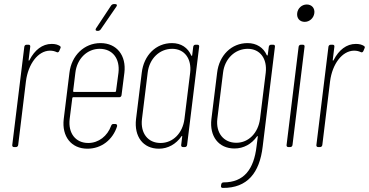

<svg xmlns="http://www.w3.org/2000/svg" viewBox="-20 -720 1806 940"><path d="M233 -505C187 -505 150 -475 125 -427C123 -422 120 -422 120 -426L128 -491C129 -497 126 -501 120 -501H110C104 -501 100 -497 99 -491L40 -10C39 -4 43 0 48 0H58C64 0 68 -4 69 -10L107 -322C118 -407 166 -471 224 -472C239 -472 248 -469 257 -465C262 -462 267 -464 270 -470L275 -482C278 -487 278 -492 273 -495C263 -501 252 -505 233 -505Z M544 -700H537C532 -700 527 -697 524 -693L450 -581C446 -574 448 -569 456 -569H461C465 -569 470 -572 473 -576L550 -688C555 -695 552 -700 544 -700ZM575 -254 589 -364C599 -448 552 -509 472 -509C392 -509 330 -448 320 -364L292 -137C282 -52 329 8 408 8C477 8 532 -36 553 -101C555 -108 551 -113 545 -113H535C530 -113 526 -110 524 -104C506 -54 463 -20 412 -20C350 -20 313 -68 321 -137L334 -240C334 -242 336 -244 338 -244H564C570 -244 574 -248 575 -254ZM468 -481C531 -481 568 -433 560 -364L548 -274C548 -272 546 -270 544 -270H341C339 -270 338 -272 338 -274L349 -364C357 -433 407 -481 468 -481Z M926 -491 921 -450C921 -446 918 -445 916 -449C900 -486 867 -509 822 -509C743 -509 684 -449 674 -364L646 -137C636 -52 680 8 758 8C803 8 842 -15 868 -52C870 -56 873 -55 872 -51L867 -10C866 -4 870 0 876 0H885C891 0 895 -4 896 -10L955 -491C956 -497 953 -501 947 -501H937C931 -501 927 -497 926 -491ZM766 -20C704 -20 667 -68 675 -137L703 -364C711 -433 761 -481 823 -481C883 -481 919 -433 911 -364L883 -137C874 -68 827 -20 766 -20Z M1296 -491 1291 -452C1291 -448 1288 -447 1286 -450C1270 -487 1236 -509 1192 -509C1113 -509 1053 -449 1043 -364L1015 -137C1005 -53 1050 7 1128 7C1173 7 1212 -15 1238 -52C1240 -55 1243 -54 1242 -50L1236 -3C1223 108 1175 173 1074 173C1068 173 1064 177 1063 183L1062 190C1061 196 1064 200 1071 200C1191 201 1251 126 1266 -2L1326 -491C1327 -497 1324 -501 1318 -501H1307C1301 -501 1297 -497 1296 -491ZM1137 -21C1075 -21 1036 -69 1044 -138L1072 -364C1080 -433 1131 -481 1193 -481C1253 -481 1289 -433 1281 -364L1253 -138C1244 -69 1197 -21 1137 -21Z M1472 -613C1495 -613 1516 -631 1519 -656C1522 -680 1506 -698 1482 -698C1458 -698 1438 -680 1435 -656C1432 -631 1447 -613 1472 -613ZM1391 0H1401C1407 0 1411 -4 1412 -10L1471 -491C1472 -497 1469 -501 1463 -501H1453C1447 -501 1443 -497 1442 -491L1383 -10C1382 -4 1386 0 1391 0Z M1722 -505C1676 -505 1639 -475 1614 -427C1612 -422 1609 -422 1609 -426L1617 -491C1618 -497 1615 -501 1609 -501H1599C1593 -501 1589 -497 1588 -491L1529 -10C1528 -4 1532 0 1537 0H1547C1553 0 1557 -4 1558 -10L1596 -322C1607 -407 1655 -471 1713 -472C1728 -472 1737 -469 1746 -465C1751 -462 1756 -464 1759 -470L1764 -482C1767 -487 1767 -492 1762 -495C1752 -501 1741 -505 1722 -505Z"/></svg>

Font: Barlow Condensed Thin
Style: Italic
Weight: 250
Width: 3
Italic angle: -7°
Designer: Jeremy Tribby
Foundry: Tribby Type
Version: Version 1.422;hotconv 1.0.109;makeotfexe 2.5.65596